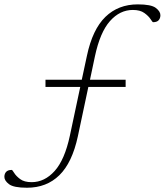

<svg xmlns="http://www.w3.org/2000/svg" viewBox="-37 -737 754 878"><path d="M86.5 121.5Q25.5 121.5 4.2 105.2Q-17 89 -17 72Q-17 57.5 -8.8 48.8Q-0.5 40 16.5 40Q19.5 40 28 54Q36.5 68 55.2 82Q74 96 107.5 96Q167 96 213 44.8Q259 -6.5 282.5 -116.5L330 -339.5H171V-372.5H337L360.5 -482Q386 -602.5 445 -659.8Q504 -717 593 -717Q654 -717 675.2 -701Q696.5 -685 696.5 -667.5Q696.5 -653.5 688.5 -644.5Q680.5 -635.5 663 -635.5Q660.5 -635.5 651.5 -649.5Q642.5 -663.5 623.2 -677.5Q604 -691.5 570.5 -691.5Q511 -691.5 465.8 -640.5Q420.5 -589.5 397 -479L374.5 -372.5H537.5V-339.5H367L319 -113.5Q293 7 234.5 64.2Q176 121.5 86.5 121.5Z"/></svg>

Font: Newsreader Caption ExtraLight
Style: Italic
Weight: 275
Italic angle: -17°
Designer: Hugues Gentile
Foundry: Production Type
Version: Version 1.001